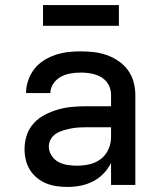

<svg xmlns="http://www.w3.org/2000/svg" viewBox="-20 -731 640 759"><path d="M247 8Q226 8 204.5 5Q183 2 163 -6Q143 -14 126 -28Q109 -42 98 -60Q87 -78 82 -99Q77 -120 77 -142Q77 -170 86 -197Q95 -224 114 -244.5Q133 -265 158.5 -278Q184 -291 211 -298.5Q238 -306 265.5 -308.5Q293 -311 321 -311H419V-356Q419 -370 414.5 -383.5Q410 -397 401 -408Q392 -419 380 -426Q368 -433 354.5 -437Q341 -441 327 -442.5Q313 -444 299 -444Q278 -444 258 -440.5Q238 -437 220.5 -427.5Q203 -418 191 -400.5Q179 -383 179 -363Q179 -363 179 -363Q179 -363 179 -363H83Q83 -363 83 -363Q83 -363 83 -364Q83 -389 91.5 -413.5Q100 -438 115.5 -458Q131 -478 153 -492Q175 -506 199 -514Q223 -522 248 -525Q273 -528 299 -528Q325 -528 351 -525Q377 -522 401.5 -513.5Q426 -505 448 -490Q470 -475 485.5 -454Q501 -433 508 -407.5Q515 -382 515 -356V0H419V-87Q407 -63 389 -44.5Q371 -26 347.5 -14Q324 -2 298.5 3Q273 8 247 8ZM284 -76Q309 -76 333.5 -81.5Q358 -87 378 -102Q398 -117 408.5 -140.5Q419 -164 419 -189V-228H321Q306 -228 290.5 -227Q275 -226 260 -223Q245 -220 230 -215.5Q215 -211 202 -203Q189 -195 181 -181Q173 -167 173 -152Q173 -133 183.5 -116.5Q194 -100 210.5 -91Q227 -82 246 -79Q265 -76 284 -76ZM150 -629V-711H450V-629Z"/></svg>

Font: Zed Mono Medium Extended
Style: Regular
Weight: 500
Width: 7
Monospace: yes
Designer: Belleve Invis
Foundry: Belleve Invis
Version: Version 1.0.0; ttfautohint (v1.8.4)